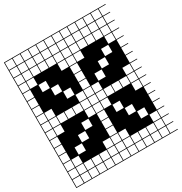

<svg xmlns="http://www.w3.org/2000/svg" viewBox="-224 -1043 1260 1331"><g transform="rotate(-30 406.0 -377.5)"><path d="M0 125V-879.8H812.5V-875H754.8V-817.3H812.5V-812.5H754.8V-754.8H812.5V-750H754.8V-692.3H812.5V-687.5H754.8V-629.8H812.5V-625H754.8V-567.3H812.5V-562.5H754.8V-504.8H812.5V-500H754.8V-442.3H812.5V-437.5H754.8V-379.8H812.5V-375H754.8V-317.3H812.5V-312.5H754.8V-254.8H812.5V-250H754.8V-192.3H812.5V-187.5H754.8V-129.8H812.5V-125H754.8V-67.3H812.5V-62.5H754.8V-4.8H812.5V0H754.8V57.7H812.5V62.5H754.8V120.2H812.5V125ZM317.3 -817.3H375V-875H317.3ZM692.3 -817.3H750V-875H692.3ZM567.3 -817.3H625V-875H567.3ZM254.8 -817.3H312.5V-875H254.8ZM629.8 -817.3H687.5V-875H629.8ZM379.8 -817.3H437.5V-875H379.8ZM192.3 -817.3H250V-875H192.3ZM129.8 -817.3H187.5V-875H129.8ZM4.8 -817.3H62.5V-875H4.8ZM504.8 -817.3H562.5V-875H504.8ZM442.3 -817.3H500V-875H442.3ZM67.3 -817.3H125V-875H67.3ZM317.3 -754.8H375V-812.5H317.3ZM629.8 -754.8H687.5V-812.5H629.8ZM567.3 -754.8H625V-812.5H567.3ZM254.8 -754.8H312.5V-812.5H254.8ZM379.8 -754.8H437.5V-812.5H379.8ZM192.3 -754.8H250V-812.5H192.3ZM129.8 -754.8H187.5V-812.5H129.8ZM4.8 -754.8H62.5V-812.5H4.8ZM692.3 -754.8H750V-812.5H692.3ZM504.8 -754.8H562.5V-812.5H504.8ZM442.3 -754.8H500V-812.5H442.3ZM67.3 -754.8H125V-812.5H67.3ZM67.3 -692.3H125V-750H67.3ZM692.3 -692.3H750V-750H692.3ZM317.3 -692.3H375V-750H317.3ZM504.8 -692.3H562.5V-750H504.8ZM629.8 -692.3H687.5V-750H629.8ZM129.8 -692.3H187.5V-750H129.8ZM4.8 -692.3H62.5V-750H4.8ZM442.3 -692.3H500V-750H442.3ZM567.3 -692.3H625V-750H567.3ZM192.3 -692.3H250V-750H192.3ZM254.8 -692.3H312.5V-750H254.8ZM379.8 -692.3H437.5V-750H379.8ZM67.3 -629.8H125V-687.5H67.3ZM317.3 -629.8H375V-687.5H317.3ZM4.8 -629.8H62.5V-687.5H4.8ZM692.3 -629.8H750V-687.5H692.3ZM442.3 -629.8H500V-687.5H442.3ZM379.8 -629.8H437.5V-687.5H379.8ZM129.8 -567.3H187.5V-625H129.8ZM4.8 -567.3H62.5V-625H4.8ZM379.8 -567.3H437.5V-625H379.8ZM629.8 -567.3H687.5V-625H629.8ZM4.8 -504.8H62.5V-562.5H4.8ZM567.3 -504.8H625V-562.5H567.3ZM192.3 -504.8H250V-562.5H192.3ZM379.8 -504.8H437.5V-562.5H379.8ZM4.8 -442.3H62.5V-500H4.8ZM254.8 -442.3H312.5V-500H254.8ZM379.8 -442.3H437.5V-500H379.8ZM504.8 -442.3H562.5V-500H504.8ZM4.8 -379.8H62.5V-437.5H4.8ZM442.3 -379.8H500V-437.5H442.3ZM379.8 -379.8H437.5V-437.5H379.8ZM317.3 -379.8H375V-437.5H317.3ZM67.3 -379.8H125V-437.5H67.3ZM692.3 -379.8H750V-437.5H692.3ZM317.3 -317.3H375V-375H317.3ZM129.8 -317.3H187.5V-375H129.8ZM629.8 -317.3H687.5V-375H629.8ZM379.8 -317.3H437.5V-375H379.8ZM692.3 -317.3H750V-375H692.3ZM254.8 -317.3H312.5V-375H254.8ZM567.3 -317.3H625V-375H567.3ZM442.3 -317.3H500V-375H442.3ZM192.3 -317.3H250V-375H192.3ZM4.8 -317.3H62.5V-375H4.8ZM67.3 -317.3H125V-375H67.3ZM504.8 -317.3H562.5V-375H504.8ZM379.8 -254.8H437.5V-312.5H379.8ZM692.3 -254.8H750V-312.5H692.3ZM317.3 -254.8H375V-312.5H317.3ZM4.8 -254.8H62.5V-312.5H4.8ZM442.3 -254.8H500V-312.5H442.3ZM67.3 -254.8H125V-312.5H67.3ZM379.8 -192.3H437.5V-250H379.8ZM254.8 -192.3H312.5V-250H254.8ZM4.8 -192.3H62.5V-250H4.8ZM504.8 -192.3H562.5V-250H504.8ZM379.8 -129.8H437.5V-187.5H379.8ZM4.8 -129.8H62.5V-187.5H4.8ZM192.3 -129.8H250V-187.5H192.3ZM567.3 -129.8H625V-187.5H567.3ZM379.8 -67.3H437.5V-125H379.8ZM629.8 -67.3H687.5V-125H629.8ZM4.8 -67.3H62.5V-125H4.8ZM129.8 -67.3H187.5V-125H129.8ZM125 -62.5H67.3V-4.8H125ZM442.3 -4.8H500V-62.5H442.3ZM692.3 -4.8H750V-62.5H692.3ZM4.8 -4.8H62.5V-62.5H4.8ZM317.3 -4.8H375V-62.5H317.3ZM379.8 -4.8H437.5V-62.5H379.8ZM504.8 57.7H562.5V0H504.8ZM692.3 57.7H750V0H692.3ZM67.3 57.7H125V0H67.3ZM129.8 57.7H187.5V0H129.8ZM567.3 57.7H625V0H567.3ZM192.3 57.7H250V0H192.3ZM442.3 57.7H500V0H442.3ZM254.8 57.7H312.5V0H254.8ZM317.3 57.7H375V0H317.3ZM629.8 57.7H687.5V0H629.8ZM4.8 57.7H62.5V0H4.8ZM379.8 57.7H437.5V0H379.8ZM629.8 120.2H687.5V62.5H629.8ZM567.3 120.2H625V62.5H567.3ZM692.3 120.2H750V62.5H692.3ZM504.8 120.2H562.5V62.5H504.8ZM442.3 120.2H500V62.5H442.3ZM4.8 120.2H62.5V62.5H4.8ZM317.3 120.2H375V62.5H317.3ZM254.8 120.2H312.5V62.5H254.8ZM192.3 120.2H250V62.5H192.3ZM129.8 120.2H187.5V62.5H129.8ZM67.3 120.2H125V62.5H67.3ZM379.8 120.2H437.5V62.5H379.8Z"/></g></svg>

Font: Yarndings 12 Charted
Style: Regular
Weight: 400
Designer: Sarah Cadigan-Fried
Version: Version 1.000; ttfautohint (v1.8.4.7-5d5b)